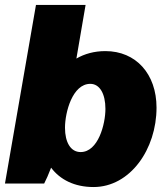

<svg xmlns="http://www.w3.org/2000/svg" viewBox="-24 -740 669 774"><path d="M-4 0H154C161 -13 173 -40 182 -64C218 -16 276 14 353 14C501 14 607 -139 607 -306C607 -442 524 -534 401 -534C356 -534 317 -523 284 -504L321 -720H121ZM301 -127C261 -127 238 -166 238 -225C238 -287 268 -402 340 -402C378 -402 401 -362 401 -301C401 -240 372 -127 301 -127Z"/></svg>

Font: Fixel Text 20240404 Black
Style: Italic
Weight: 900
Width: 4
Italic angle: -10°
Designer: AlfaBravo + MacPaw
Foundry: Kyrylo Tkachov, Marchela Mozhyna, Serhii Makarenko, Maria Weinstein, Zakhar Kryvoshyya
Version: Version 1.211;Glyphs 3.2 (3225)